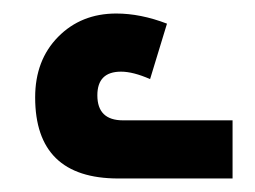

<svg xmlns="http://www.w3.org/2000/svg" viewBox="-20 -867 377 284"><path d="M155 -603H324V-689H162Q124 -689 124 -726Q124 -761 159 -761Q177 -761 202 -750L227 -832Q188 -847 152 -847Q100 -847 66 -812.5Q32 -778 32 -723Q32 -603 155 -603Z"/></svg>

Font: Noto Sans Armenian Condensed Semi
Style: Regular
Weight: 600
Width: 3
Designer: Monotype Design Team
Foundry: Monotype Imaging Inc.
Version: Version 1.901